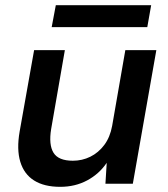

<svg xmlns="http://www.w3.org/2000/svg" viewBox="-20 -711 649 743"><path d="M213 12Q151 12 112 -12.5Q73 -37 58.5 -85Q44 -133 56 -202L112 -517H231L178 -212Q168 -151 187 -120Q206 -89 262 -89Q298 -89 329.5 -104.5Q361 -120 383.5 -150Q406 -180 414 -224L465 -517H585L494 0H388L393 -81Q364 -38 317.5 -13Q271 12 213 12ZM180 -606 196 -691H565L550 -606Z"/></svg>

Font: DM Sans 11pt SemiBold
Style: Italic
Weight: 600
Italic angle: -10°
Version: Version 4.004;gftools[0.9.30]